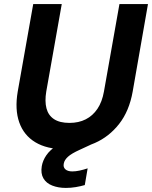

<svg xmlns="http://www.w3.org/2000/svg" viewBox="-20 -720 746 942"><path d="M297 12Q210 12 153.5 -22Q97 -56 74.5 -119.5Q52 -183 67 -271L143 -700H283L207 -271Q199 -223 208 -188.5Q217 -154 245 -135.5Q273 -117 321 -117Q366 -117 400.5 -134.5Q435 -152 458 -186Q481 -220 490 -271L566 -700H706L631 -271Q614 -175 564.5 -112Q515 -49 445.5 -18.5Q376 12 297 12ZM303 202Q266 202 236.5 190.5Q207 179 193 155Q179 131 185 95Q190 67 207.5 41.5Q225 16 261 -8Q297 -32 357 -56L405 -75L425 -10L371 15Q331 33 313.5 49Q296 65 293 82Q289 100 300.5 110.5Q312 121 335 121Q351 121 370 117Q389 113 410 106L396 188Q375 194 351.5 198Q328 202 303 202Z"/></svg>

Font: DM Sans 24pt ExtraBold
Style: Italic
Weight: 800
Italic angle: -10°
Designer: Colophon Foundry, Jonny Pinhorn
Foundry: Colophon Foundry
Version: Version 4.004;gftools[0.9.30]